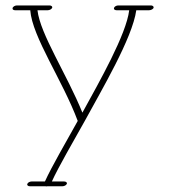

<svg xmlns="http://www.w3.org/2000/svg" viewBox="-20 -475 621 703"><path d="M25.9 -443.8C25.9 -439.9 29.8 -437.5 35.6 -437.5H90.8C97.7 -340.3 209 -181.2 264.6 -32.2C222.2 44.4 168.9 135.3 144.5 189.5H95.7C88.9 189.5 82 193.4 80.1 198.2C78.1 203.1 82.5 207 89.4 207H146.5C147.5 207 148.4 207.5 149.4 207.5C150.9 207.5 152.3 207.5 153.8 207H208.5C215.3 207 222.7 203.1 224.6 198.2C226.6 193.4 221.7 189.5 214.8 189.5H169.9C194.3 135.7 248 43.9 291 -33.2C351.6 -145 464.8 -335.4 479 -437.5H525.9C532.7 -437.5 542.5 -441.9 542.5 -448.2C542.5 -452.1 538.1 -455.1 532.2 -455.1H413.1C406.2 -455.1 399.4 -451.2 397.5 -446.3C395.5 -441.4 399.9 -437.5 406.7 -437.5H453.1C442.4 -349.1 344.7 -177.2 281.7 -62.5C224.6 -203.6 127 -350.1 117.2 -437.5H154.8C161.6 -437.5 168.9 -441.4 170.9 -446.3C172.9 -451.2 168 -455.1 161.1 -455.1H42C35.2 -455.1 25.9 -450.7 25.9 -443.8Z"/></svg>

Font: WireWyrm
Style: Light
Weight: 200
Version: Version 001.000